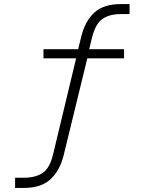

<svg xmlns="http://www.w3.org/2000/svg" viewBox="-20 -733 711 941"><path d="M54 188V138H98Q154 138 189 114.5Q224 91 240 24L355 -455L367 -447H193V-492H372L360 -479L378 -553Q397 -630 442.5 -671.5Q488 -713 572 -713H615V-664H572Q517 -664 482.5 -640.5Q448 -617 431 -549L414 -479L403 -492H588V-447H390L410 -456L292 28Q273 104 227 146Q181 188 98 188Z"/></svg>

Font: Nunito Sans 7pt SemiExpanded ExtraLight
Style: Regular
Weight: 250
Width: 6
Designer: Vernon Adams
Foundry: Vernon Adams
Version: Version 3.101;gftools[0.9.27]